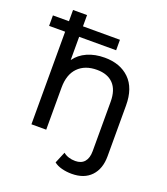

<svg xmlns="http://www.w3.org/2000/svg" viewBox="-176 -856 1017 1171"><g transform="rotate(20 332.5 -271.0)"><path d="M537 -476.5C497 -515.5 443.3 -535 376 -535C334 -535 296.5 -527.7 263.5 -513C230.5 -498.3 204.3 -477.3 185 -450V-601H425V-669H185V-742H94V-669H-10V-601H94V0H190V-273C190 -329.7 204.8 -373.2 234.5 -403.5C264.2 -433.8 305 -449 357 -449C403 -449 438.5 -436 463.5 -410C488.5 -384 501 -345.3 501 -294V26C501 56 494.2 79 480.5 95C466.8 111 447 119 421 119C389.7 119 363.7 110.7 343 94L312 168C325.3 178.7 342.2 186.7 362.5 192C382.8 197.3 404.3 200 427 200C481 200 522.8 184.3 552.5 153C582.2 121.7 597 78.7 597 24V-305C597 -380.3 577 -437.5 537 -476.5Z"/></g></svg>

Font: Rookery
Style: Regular
Weight: 400
Designer: Ryan Kimball / Julieta Ulanovsky
Foundry: Motorola Mobility LLC.
Version: Version 1.0